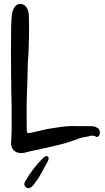

<svg xmlns="http://www.w3.org/2000/svg" viewBox="-20 -804 552 1006"><path d="M41 -241Q40 -284 39 -332Q38 -380 38 -428Q38 -477 37.5 -524.5Q37 -572 38 -620Q38 -645 38.5 -669Q39 -693 41 -718Q43 -735 47 -748Q49 -755 52 -760.5Q55 -766 60 -772Q74 -786 92 -783Q110 -780 120 -763Q126 -755 128 -745.5Q130 -736 131 -725Q133 -669 132 -613.5Q131 -558 128 -502Q128 -496 127 -490.5Q126 -485 126 -479Q124 -379 120 -280Q119 -206 120 -130Q120 -111 124 -108Q128 -105 146 -109Q176 -116 205.5 -123Q235 -130 266 -134Q296 -139 326.5 -142Q357 -145 386 -143H453Q462 -143 470.5 -142Q479 -141 486 -136Q497 -132 501 -122Q505 -112 503 -103Q502 -95 495.5 -89.5Q489 -84 483 -88Q467 -96 453 -92Q439 -88 425 -86Q410 -84 395.5 -79Q381 -74 366 -68Q321 -52 274 -41.5Q227 -31 180 -20Q162 -17 145 -13Q128 -9 110 -4Q96 -1 86 -2Q62 -4 49.5 -19Q37 -34 38 -56Q39 -82 40.5 -107.5Q42 -133 41 -158ZM129 182Q118 181 112 173Q106 165 108 155Q109 153 110 151.5Q111 150 111 148Q131 113 155 81.5Q179 50 208 22Q213 17 217 16Q224 12 229.5 15.5Q235 19 235 26Q234 30 233.5 33Q233 36 231 40Q214 71 197 102.5Q180 134 157 163Q152 170 145 175.5Q138 181 129 182Z"/></svg>

Font: Delicious Handrawn
Style: Regular
Weight: 400
Designer: Agung Rohmat
Foundry: Agung Rohmat
Version: Version 1.002; ttfautohint (v1.8.4.7-5d5b);gftools[0.9.27]